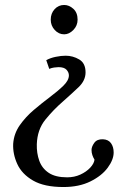

<svg xmlns="http://www.w3.org/2000/svg" viewBox="-20 -536 507 772"><path d="M244 -312Q273 -312 298.5 -297Q324 -282 324 -245Q324 -212 295.5 -185Q267 -158 232 -127Q195 -95 162.5 -55Q130 -15 128 44Q127 80 138 110.5Q149 141 176 159Q203 177 250 177Q279 177 303 166Q327 155 342.5 138.5Q358 122 360 106Q355 98 351.5 88Q348 78 348 67Q348 54 359 38.5Q370 23 394 24Q416 25 426.5 40Q437 55 437 77Q437 106 413 138.5Q389 171 343.5 193.5Q298 216 235 216Q158 216 113 190Q68 164 49.5 123.5Q31 83 33 42Q36 1 59.5 -32.5Q83 -66 116 -94Q149 -122 181 -146Q213 -170 235 -191.5Q257 -213 257 -233Q257 -245 247.5 -255.5Q238 -266 215 -266Q208 -266 197.5 -264.5Q187 -263 178 -259L166 -294Q182 -303 204 -307.5Q226 -312 244 -312ZM238 -516Q258 -516 275 -500.5Q292 -485 292 -457Q292 -433 275 -415.5Q258 -398 238 -398Q216 -398 200 -415.5Q184 -433 184 -457Q184 -482 199.5 -499Q215 -516 238 -516Z"/></svg>

Font: Lora
Style: Regular
Weight: 400
Designer: Olga Karpushina, Alexei Vanyashin (Cyrillic)
Foundry: Cyreal
Version: Version 3.005; ttfautohint (v1.8.4.7-5d5b)